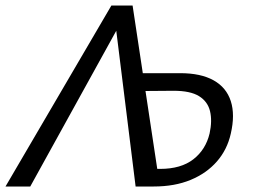

<svg xmlns="http://www.w3.org/2000/svg" viewBox="-25 -678 918 698"><path d="M-5 0 380 -658H457L550 -42L523 0H468L392 -612H423L85 0ZM514 0V-64H557Q633 -64 678 -99Q723 -134 737 -193Q747 -239 738.5 -274Q730 -309 698.5 -328.5Q667 -348 606 -348L483 -347L494 -412H630Q705 -412 751.5 -386Q798 -360 814 -310.5Q830 -261 814 -192Q801 -134 763.5 -91Q726 -48 668 -24Q610 0 534 0Z"/></svg>

Font: Ysabeau Infant Medium
Style: Italic
Weight: 500
Italic angle: -12°
Designer: Christian Thalmann (Catharsis Fonts)
Version: Version 2.001;gftools[0.9.30]; featfreeze: ss01,ss02,lnum